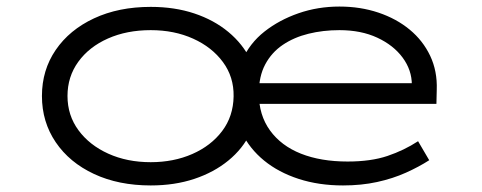

<svg xmlns="http://www.w3.org/2000/svg" viewBox="-20 -556 1471 586"><path d="M440 10Q342 10 267 -25Q192 -60 150 -122Q108 -184 108 -263Q108 -342 150 -403.5Q192 -465 267 -500Q342 -535 440 -535Q513 -535 573 -515Q633 -495 677 -458.5Q721 -422 745 -373L719 -372Q742 -424 787 -459.5Q832 -495 891 -515.5Q950 -536 1016 -536Q1080 -536 1135 -517.5Q1190 -499 1230.5 -465.5Q1271 -432 1293 -385.5Q1315 -339 1313 -282L1312 -239H758L759 -302H1272L1237 -275V-297Q1237 -342 1209 -380Q1181 -418 1131.5 -441Q1082 -464 1016 -464Q966 -464 921.5 -453Q877 -442 843 -419Q809 -396 789.5 -359.5Q770 -323 770 -271Q770 -205 804 -158Q838 -111 898.5 -87Q959 -63 1041 -63Q1112 -63 1162.5 -80Q1213 -97 1256 -125L1290 -67Q1259 -47 1219 -29Q1179 -11 1131 -0.5Q1083 10 1027 10Q953 10 891.5 -10Q830 -30 786 -66Q742 -102 718 -151L744 -150Q721 -102 677 -66Q633 -30 573 -10Q513 10 440 10ZM440 -61Q510 -61 567 -86Q624 -111 658 -156Q692 -201 693 -262Q694 -321 660.5 -366.5Q627 -412 569.5 -438Q512 -464 440 -464Q367 -464 309.5 -438.5Q252 -413 219 -367.5Q186 -322 186 -263Q186 -204 219.5 -158.5Q253 -113 310.5 -87Q368 -61 440 -61Z"/></svg>

Font: Lexend Tera Light
Style: Regular
Weight: 300
Designer: Bonnie Shaver-Troup, Thomas Jockin
Foundry: Lexend
Version: Version 1.007